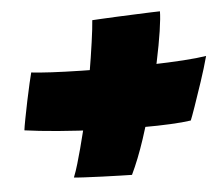

<svg xmlns="http://www.w3.org/2000/svg" viewBox="-41 -637 641 552"><g transform="rotate(-5 280.0 -361.0)"><path d="M500.5 -271Q477.5 -267.5 441.8 -265.8Q406 -264 363 -264Q304.5 -264 239.8 -266.8Q175 -269.5 117.2 -274.2Q59.5 -279 21.5 -284.5Q22.5 -293.5 27 -317Q31.5 -340.5 37.2 -368.2Q43 -396 48.2 -418.5Q53.5 -441 55.5 -448.5Q76 -446 113.5 -444Q151 -442 199 -441Q247 -440 298.5 -440Q351 -440 401.5 -441.2Q452 -442.5 493.8 -445.2Q535.5 -448 560.5 -452Q551.5 -418.5 538.5 -379.5Q525.5 -340.5 514.8 -309.8Q504 -279 500.5 -271ZM439.5 -591.5Q439.5 -573 433.8 -534.8Q428 -496.5 417.5 -446.8Q407 -397 392.5 -343.5Q377 -287.5 358 -230Q339 -172.5 318.5 -130Q310 -130 286 -130.8Q262 -131.5 233.5 -132.5Q205 -133.5 181.8 -134.8Q158.5 -136 151.5 -137Q158.5 -154.5 164.5 -175.2Q170.5 -196 176.5 -218Q190 -267.5 201.5 -322Q213 -376.5 221.8 -427.8Q230.5 -479 236.2 -520Q242 -561 243.5 -583Q250 -583.5 270 -584.5Q290 -585.5 316.8 -586.8Q343.5 -588 369.8 -589Q396 -590 415.2 -590.8Q434.5 -591.5 439.5 -591.5Z"/></g></svg>

Font: Grandstander Thin Black
Style: Italic
Weight: 900
Italic angle: -15°
Version: Version 1.200